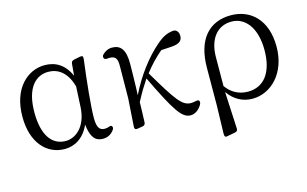

<svg xmlns="http://www.w3.org/2000/svg" viewBox="-90 -774 1960 1224"><g transform="rotate(-15 890.0 -162.0)"><path d="M257 18C318 18 383 -14 420 -99C430 -13 458 18 508 18C539 18 564 4 581 -20C588 -29 588 -37 584 -44C580 -51 572 -50 560 -45C553 -43 545 -41 535 -41C502 -41 485 -61 485 -126C485 -198 502 -368 520 -504C521 -515 520 -521 517 -524C514 -527 507 -527 497 -525L458 -517C446 -514 441 -507 440 -496L433 -418C398 -498 340 -532 268 -532C157 -532 47 -439 47 -250C47 -79 137 18 257 18ZM128 -257C128 -421 198 -485 279 -485C341 -485 400 -450 428 -349L421 -211C413 -84 339 -30 275 -30C183 -30 128 -109 128 -257Z M721 10C724 13 730 14 740 12L771 7C783 5 789 -2 790 -14C792 -58 793 -101 794 -147C825 -206 843 -235 874 -282C988 -46 1029 18 1086 18C1113 18 1142 1 1161 -33C1166 -43 1166 -50 1163 -57C1160 -63 1152 -64 1140 -61C1131 -59 1120 -57 1109 -57C1051 -57 1017 -105 896 -310C933 -358 971 -397 1012 -432L1079 -436C1127 -439 1153 -453 1153 -489C1153 -510 1145 -521 1134 -528C1126 -532 1119 -532 1110 -531C1080 -527 1048 -515 1007 -479C929 -413 850 -310 793 -193C794 -209 794 -225 795 -242C796 -295 798 -348 798 -397C799 -494 768 -529 712 -529C686 -529 665 -517 649 -501C642 -493 641 -486 644 -478C647 -470 655 -468 667 -469C671 -470 675 -470 680 -470C718 -470 732 -453 731 -402L729 -189L717 -9C716 1 718 7 721 10Z M1264 -245 1263 -3 1258 186C1258 197 1260 203 1264 206C1268 209 1273 208 1283 206L1331 197C1344 194 1349 187 1348 174L1336 -69C1375 -12 1431 18 1495 18C1618 18 1728 -90 1728 -264C1728 -440 1628 -532 1497 -532C1355 -532 1264 -437 1264 -245ZM1336 -108 1337 -300C1338 -419 1397 -492 1491 -492C1580 -492 1648 -411 1648 -263C1648 -116 1585 -33 1479 -33C1417 -33 1370 -61 1336 -108Z"/></g></svg>

Font: 寒蝉锦书宋
Style: Regular
Weight: 400
Designer: 寒蝉锦书宋{Warren} 思源宋体{Ryoko NISHIZUKA 西塚涼子 (kana & ideographs); Frank Grießhammer (Latin, Greek & Cyrillic); Wenlong ZHANG 
Foundry: Adobe & ChillType
Version: Version 2.000;Glyphs 3.1.1 (3135)